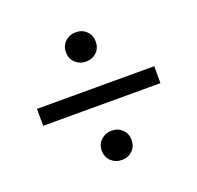

<svg xmlns="http://www.w3.org/2000/svg" viewBox="-91 -660 678 660"><g transform="rotate(-20 248.5 -329.5)"><path d="M34 -299V-361H463V-299ZM249 -96Q226 -96 210 -111Q194 -126 194 -150Q194 -173 210 -188Q226 -203 249 -203Q272 -203 287.5 -188Q303 -173 303 -150Q303 -126 287.5 -111Q272 -96 249 -96ZM249 -456Q226 -456 210 -471Q194 -486 194 -510Q194 -533 210 -548Q226 -563 249 -563Q272 -563 287.5 -548Q303 -533 303 -510Q303 -486 287.5 -471Q272 -456 249 -456Z"/></g></svg>

Font: Source Sans Pro
Style: Regular
Weight: 400
Designer: Paul D. Hunt
Foundry: Adobe Systems Incorporated
Version: Version 2.021;PS 2.000;hotconv 1.0.86;makeotf.lib2.5.63406